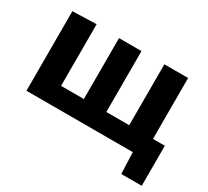

<svg xmlns="http://www.w3.org/2000/svg" viewBox="-128 -707 1129 1043"><g transform="rotate(30 436.0 -185.0)"><path d="M729.5 134 724.5 0H57.5V-499L207 -503.5V-117H350V-499H491V-117H634.5V-499H783.5V-117H858V134Z"/></g></svg>

Font: Commissioner
Style: Bold
Weight: 700
Designer: Kostas Bartsokas
Foundry: Kostas Bartsokas
Version: Version 1.000; ttfautohint (v1.8.3)